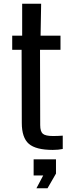

<svg xmlns="http://www.w3.org/2000/svg" viewBox="-20 -790 384 1022"><path d="M261 8Q171 8 133.5 -24.5Q96 -57 96 -136L95 -525H45V-600H98V-770H199L196 -600H302V-525H193L194 -124Q194 -90 208 -78Q222 -66 262 -66Q277 -66 288 -66.5Q299 -67 314 -68V3Q291 8 261 8ZM159 144V58H278V134L233 212H174L210 144Z"/></svg>

Font: Big Shoulders Text SemiBold
Style: Regular
Weight: 600
Designer: Patric King
Foundry: XO Type Co
Version: Version 1.000; ttfautohint (v1.8.2)